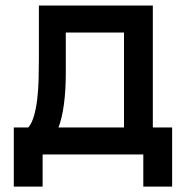

<svg xmlns="http://www.w3.org/2000/svg" viewBox="-20 -560 674 696"><path d="M30 -98H82.5Q95.5 -113 103.2 -140Q111 -167 115 -201Q119 -235 120 -273.2Q121 -311.5 121 -348.5V-540H534V-98H604V116.5H499.5V0H134.5V116.5H30ZM429.5 -98V-442H218.5V-295.5Q218.5 -264 216.8 -235Q215 -206 211.5 -180.5Q208 -155 203 -134Q198 -113 192 -98Z"/></svg>

Font: Vela Sans SemBd
Style: Regular
Weight: 600
Designer: Principal design: Mikhail Sharanda - project Manrope.
Design modification: Ravid Balaliev
Foundry: Mikhail Sharanda
Version: Version 1.001